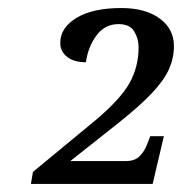

<svg xmlns="http://www.w3.org/2000/svg" viewBox="-20 -844 453 478"><path d="M57 -386 62 -416 217 -544Q279 -596 302 -636.5Q325 -677 325 -726Q325 -748 314 -766Q303 -784 275 -784Q241 -784 220 -755.5Q199 -727 194 -689Q164 -689 147 -702.5Q130 -716 130 -737Q130 -775 170.5 -799.5Q211 -824 282 -824Q342 -824 377.5 -798Q413 -772 413 -729Q413 -700 401 -672.5Q389 -645 359 -613Q329 -581 275 -538L155 -443H293Q316 -443 328 -455.5Q340 -468 346 -484L354 -505H388L360 -386Z"/></svg>

Font: NotoSerif-Italic
Style: Regular
Weight: 400
Italic angle: -12°
Designer: Monotype Design Team
Foundry: Monotype Imaging Inc.
Version: Version 2.007; ttfautohint (v1.8) -l 8 -r 50 -G 200 -x 14 -D